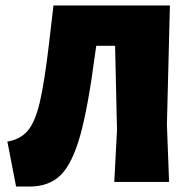

<svg xmlns="http://www.w3.org/2000/svg" viewBox="-20 -667 701 704"><path d="M592 -210 600 0H399L409 -190L402 -499H333L329 -472Q303 -273 274 -170Q245 -67 202.5 -25Q160 17 88 17H39L7 -148Q55 -156 82 -188Q109 -220 126 -292.5Q143 -365 160 -509L176 -647H603Z"/></svg>

Font: Luna Sans Black
Style: Regular
Weight: 900
Designer: Juan Pablo del Peral
Foundry: Huerta Tipografica
Version: Version 2.001; ttfautohint (v1.5)